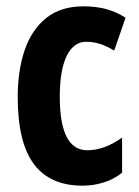

<svg xmlns="http://www.w3.org/2000/svg" viewBox="-20 -577 439 607"><path d="M241 10Q138 10 87 -58.5Q36 -127 36 -270Q36 -354 58 -418.5Q80 -483 126 -520Q172 -557 244 -557Q284 -557 316.5 -548Q349 -539 377 -521L341 -417Q296 -445 253 -445Q213 -445 191 -400.5Q169 -356 169 -271Q169 -102 256 -102Q310 -102 366 -142V-31Q340 -10 307.5 0Q275 10 241 10Z"/></svg>

Font: Noto Sans Lao ExtraCondensed
Style: Bold
Weight: 700
Width: 2
Designer: Monotype Design Team
Foundry: Monotype Imaging Inc.
Version: Version 2.003; ttfautohint (v1.8.4.7-5d5b)